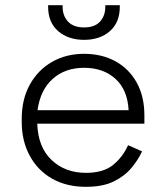

<svg xmlns="http://www.w3.org/2000/svg" viewBox="-20 -708 638 742"><path d="M312 14Q237 14 181.5 -17.5Q126 -49 95 -106Q64 -163 64 -237V-249Q64 -324 95 -380.5Q126 -437 180.5 -468.5Q235 -500 305 -500Q373 -500 425.5 -471.5Q478 -443 508 -389.5Q538 -336 538 -262V-230H124Q127 -139 179.5 -89.5Q232 -40 312 -40Q380 -40 417.5 -71Q455 -102 475 -147L529 -123Q514 -90 487.5 -58.5Q461 -27 419 -6.5Q377 14 312 14ZM125 -282H477Q473 -361 426 -403.5Q379 -446 305 -446Q232 -446 184 -403.5Q136 -361 125 -282ZM305 -554Q244 -554 205 -587.5Q166 -621 166 -682V-688H222V-682Q222 -647 243 -624.5Q264 -602 305 -602Q346 -602 366.5 -624.5Q387 -647 387 -682V-688H443V-682Q443 -621 404.5 -587.5Q366 -554 305 -554Z"/></svg>

Font: Space Grotesk Light Light
Style: Regular
Weight: 300
Version: Version 2.000